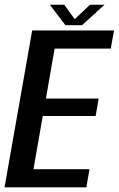

<svg xmlns="http://www.w3.org/2000/svg" viewBox="-42 -806 511 826"><path d="M-22.5 0 96.5 -675H448.5L434.5 -597H193L155.5 -382H382.5L369.5 -307H142L102 -78H343L329.5 0ZM239.5 -697.5 172.5 -785.5H234.5L279.5 -723.5L345 -785.5H407.5L311 -697.5Z"/></svg>

Font: Anybody Medium
Style: Italic
Weight: 500
Italic angle: -10°
Designer: Tyler Finck
Foundry: Etcetera Type Company
Version: Version 1.010; ttfautohint (v1.8.3) -l 8 -r 50 -G 200 -x 14 